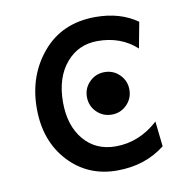

<svg xmlns="http://www.w3.org/2000/svg" viewBox="-66 -586 650 663"><g transform="rotate(-10 259.5 -254.5)"><path d="M293.5 12.7Q190.4 12.7 123.5 -59.8Q56.6 -132.3 56.6 -246.1Q56.6 -361.3 125.2 -441.9Q193.8 -522.5 310.5 -522.5Q397 -522.5 457 -480L439.9 -389.2Q385.3 -439.5 303.2 -439.5Q236.3 -439.5 193.8 -390.1Q149.4 -338.4 149.4 -251.5Q149.4 -169.9 191.2 -120.1Q232.9 -70.3 303.2 -70.3Q385.3 -70.3 452.1 -130.9L461.9 -42.5Q391.6 12.7 293.5 12.7ZM308.6 -180.7Q277.3 -180.7 255.6 -202.4Q233.9 -224.1 233.9 -255.4Q233.9 -286.1 255.6 -307.9Q277.3 -329.6 308.6 -329.6Q339.4 -329.6 361.1 -307.9Q382.8 -286.1 382.8 -255.4Q382.8 -224.1 361.1 -202.4Q339.4 -180.7 308.6 -180.7Z"/></g></svg>

Font: Cadman
Style: Regular
Weight: 400
Designer: Paul James MIller
Foundry: High-Logic / Made with FontCreator
Version: Version 2.114;March 28, 2021;FontCreator 13.0.0.2683 64-bit